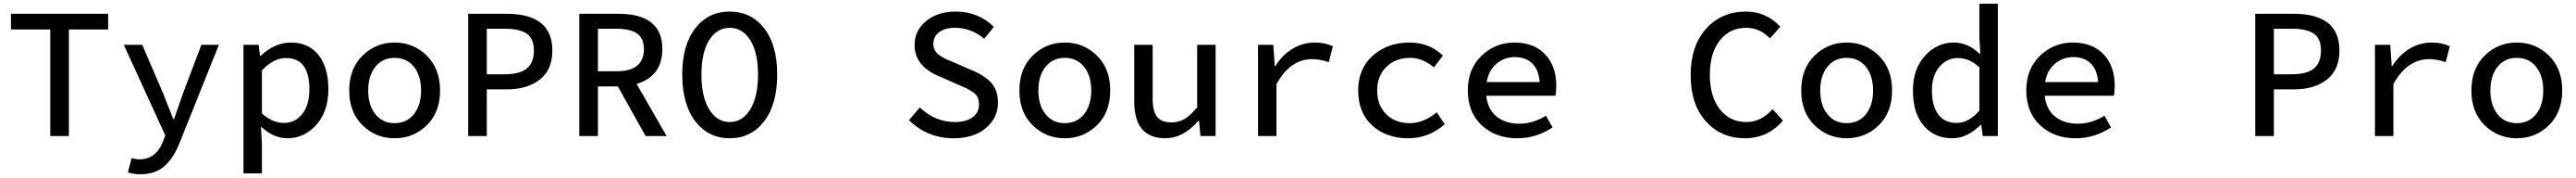

<svg xmlns="http://www.w3.org/2000/svg" viewBox="-20 -729 13840 954"><path d="M250 0V-571H39V-655H561V-571H350V0Z M734 205Q697 205 667 195L687 118Q708 125 729 125Q817 125 855 31L868 -3L645 -489H744L854 -234Q862 -215 881 -166Q900 -117 911 -91H915Q934 -147 965 -234L1062 -489H1156L947 31Q915 115 865 160Q815 205 734 205Z M1288 200V-489H1369L1377 -429H1380Q1455 -501 1543 -501Q1638 -501 1691 -434Q1744 -367 1744 -252Q1744 -132 1679.5 -60Q1615 12 1524 12Q1450 12 1385 -48H1382L1387 40V200ZM1505 -70Q1565 -70 1603.5 -118Q1642 -166 1642 -251Q1642 -418 1516 -418Q1450 -418 1387 -352V-121Q1444 -70 1505 -70Z M2272.5 -57.5Q2201 12 2100 12Q1999 12 1927.5 -57.5Q1856 -127 1856 -244Q1856 -361 1927.5 -431Q1999 -501 2100 -501Q2201 -501 2272.5 -431Q2344 -361 2344 -244Q2344 -127 2272.5 -57.5ZM1996.5 -117Q2035 -69 2100 -69Q2165 -69 2203.5 -117Q2242 -165 2242 -244Q2242 -323 2203.5 -371Q2165 -419 2100 -419Q2035 -419 1996.5 -371Q1958 -323 1958 -244Q1958 -165 1996.5 -117Z M2495 0V-655H2702Q2947 -655 2947 -458Q2947 -355 2880 -302.5Q2813 -250 2702 -250H2595V0ZM2595 -331H2692Q2772 -331 2810 -362Q2848 -393 2848 -458Q2848 -522 2810 -548.5Q2772 -575 2692 -575H2595Z M3092 0V-655H3303Q3538 -655 3538 -466Q3538 -321 3400 -279L3561 0H3448L3299 -266H3192V0ZM3192 -347H3291Q3439 -347 3439 -466Q3439 -524 3402 -549.5Q3365 -575 3291 -575H3192Z M3645 -330Q3645 -488 3715 -577.5Q3785 -667 3900 -667Q4015 -667 4085 -577.5Q4155 -488 4155 -330Q4155 -170 4085 -79Q4015 12 3900 12Q3785 12 3715 -79Q3645 -170 3645 -330ZM4052 -330Q4052 -447 4010.5 -513.5Q3969 -580 3900 -580Q3831 -580 3789.5 -513.5Q3748 -447 3748 -330Q3748 -211 3789.5 -143Q3831 -75 3900 -75Q3969 -75 4010.5 -143Q4052 -211 4052 -330Z M5103 12Q4962 12 4863 -85L4921 -153Q5004 -75 5109 -75Q5170 -75 5204.5 -100.5Q5239 -126 5239 -167Q5239 -190 5232 -206.5Q5225 -223 5205.5 -236Q5186 -249 5172.5 -255.5Q5159 -262 5125 -276L5033 -317Q4893 -371 4893 -488Q4893 -565 4955 -616Q5017 -667 5114 -667Q5235 -667 5319 -585L5267 -521Q5198 -580 5109 -580Q5057 -580 5025.5 -557Q4994 -534 4994 -494Q4994 -474 5002.5 -458.5Q5011 -443 5031 -430Q5051 -417 5064.5 -411Q5078 -405 5108 -393L5197 -354Q5266 -327 5303.5 -286.5Q5341 -246 5341 -179Q5341 -98 5276.5 -43Q5212 12 5103 12Z M5872.5 -57.5Q5801 12 5700 12Q5599 12 5527.5 -57.5Q5456 -127 5456 -244Q5456 -361 5527.5 -431Q5599 -501 5700 -501Q5801 -501 5872.5 -431Q5944 -361 5944 -244Q5944 -127 5872.5 -57.5ZM5596.5 -117Q5635 -69 5700 -69Q5765 -69 5803.5 -117Q5842 -165 5842 -244Q5842 -323 5803.5 -371Q5765 -419 5700 -419Q5635 -419 5596.5 -371Q5558 -323 5558 -244Q5558 -165 5596.5 -117Z M6240 12Q6073 12 6073 -186V-489H6172V-199Q6172 -133 6195.5 -103Q6219 -73 6274 -73Q6312 -73 6343.5 -91.5Q6375 -110 6411 -154V-489H6510V0H6429L6421 -81H6417Q6336 12 6240 12Z M6738 0V-489H6820L6828 -375H6831Q6869 -435 6924 -468Q6979 -501 7044 -501Q7097 -501 7140 -481L7118 -396Q7070 -412 7029 -412Q6911 -412 6837 -278V0Z M7545 12Q7427 12 7351.5 -56.5Q7276 -125 7276 -244Q7276 -362 7355.5 -431.5Q7435 -501 7551 -501Q7659 -501 7731 -431L7683 -368Q7621 -419 7556 -419Q7477 -419 7427.5 -370.5Q7378 -322 7378 -244Q7378 -165 7426.5 -117Q7475 -69 7553 -69Q7627 -69 7698 -127L7741 -63Q7655 12 7545 12Z M8130 12Q8015 12 7940 -57Q7865 -126 7865 -245Q7865 -360 7939 -430.5Q8013 -501 8115 -501Q8221 -501 8280.5 -437.5Q8340 -374 8340 -270Q8340 -242 8336 -216H7964Q7972 -142 8020 -104Q8068 -66 8143 -66Q8215 -66 8285 -109L8320 -46Q8232 12 8130 12ZM8118 -423Q8061 -423 8019 -387.5Q7977 -352 7966 -289H8251Q8246 -355 8211 -389Q8176 -423 8118 -423Z M9352 12Q9226 12 9144 -78.5Q9062 -169 9062 -326Q9062 -483 9145 -575Q9228 -667 9360 -667Q9467 -667 9544 -586L9488 -523Q9434 -580 9360 -580Q9272 -580 9218.5 -512Q9165 -444 9165 -329Q9165 -212 9218.5 -143.5Q9272 -75 9362 -75Q9441 -75 9502 -144L9558 -83Q9477 12 9352 12Z M10072.5 -57.5Q10001 12 9900 12Q9799 12 9727.5 -57.5Q9656 -127 9656 -244Q9656 -361 9727.5 -431Q9799 -501 9900 -501Q10001 -501 10072.5 -431Q10144 -361 10144 -244Q10144 -127 10072.5 -57.5ZM9796.5 -117Q9835 -69 9900 -69Q9965 -69 10003.5 -117Q10042 -165 10042 -244Q10042 -323 10003.5 -371Q9965 -419 9900 -419Q9835 -419 9796.5 -371Q9758 -323 9758 -244Q9758 -165 9796.5 -117Z M10467 12Q10371 12 10313.5 -56Q10256 -124 10256 -244Q10256 -359 10321 -430Q10386 -501 10475 -501Q10552 -501 10615 -440H10618L10613 -527V-709H10712V0H10631L10623 -60H10620Q10548 12 10467 12ZM10490 -70Q10556 -70 10613 -136V-368Q10560 -418 10497 -418Q10438 -418 10398 -370.5Q10358 -323 10358 -245Q10358 -161 10392.5 -115.5Q10427 -70 10490 -70Z M11130 12Q11015 12 10940 -57Q10865 -126 10865 -245Q10865 -360 10939 -430.5Q11013 -501 11115 -501Q11221 -501 11280.5 -437.5Q11340 -374 11340 -270Q11340 -242 11336 -216H10964Q10972 -142 11020 -104Q11068 -66 11143 -66Q11215 -66 11285 -109L11320 -46Q11232 12 11130 12ZM11118 -423Q11061 -423 11019 -387.5Q10977 -352 10966 -289H11251Q11246 -355 11211 -389Q11176 -423 11118 -423Z M12095 0V-655H12302Q12547 -655 12547 -458Q12547 -355 12480 -302.5Q12413 -250 12302 -250H12195V0ZM12195 -331H12292Q12372 -331 12410 -362Q12448 -393 12448 -458Q12448 -522 12410 -548.5Q12372 -575 12292 -575H12195Z M12738 0V-489H12820L12828 -375H12831Q12869 -435 12924 -468Q12979 -501 13044 -501Q13097 -501 13140 -481L13118 -396Q13070 -412 13029 -412Q12911 -412 12837 -278V0Z M13672.5 -57.5Q13601 12 13500 12Q13399 12 13327.5 -57.5Q13256 -127 13256 -244Q13256 -361 13327.5 -431Q13399 -501 13500 -501Q13601 -501 13672.5 -431Q13744 -361 13744 -244Q13744 -127 13672.5 -57.5ZM13396.5 -117Q13435 -69 13500 -69Q13565 -69 13603.5 -117Q13642 -165 13642 -244Q13642 -323 13603.5 -371Q13565 -419 13500 -419Q13435 -419 13396.5 -371Q13358 -323 13358 -244Q13358 -165 13396.5 -117Z"/></svg>

Font: TypoPRO Source Code Pro
Style: Regular
Weight: 500
Monospace: yes
Designer: Paul D. Hunt, Teo Tuominen
Foundry: Adobe Systems Incorporated
Version: Version 2.010;PS 1.0;hotconv 1.0.84;makeotf.lib2.5.63406